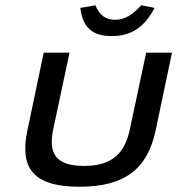

<svg xmlns="http://www.w3.org/2000/svg" viewBox="-20 -700 673 729"><path d="M84 -205C54 -62 105 9 282 9C456 9 540 -60 571 -205L633 -500H535L473 -209C453 -114 402 -70 299 -70C195 -70 162 -114 182 -209L244 -500H146ZM285 -670 342 -680C358 -642 381 -625 417 -625C453 -625 482 -642 516 -680L567 -670C528 -596 478 -563 404 -563C330 -563 294 -596 285 -670Z"/></svg>

Font: LT Wave
Style: Italic
Weight: 400
Designer: Daniel Lyons
Version: Version 2.5 (Glyphs App)